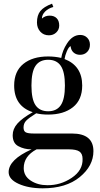

<svg xmlns="http://www.w3.org/2000/svg" viewBox="-20 -836 545 1044"><path d="M208 -735Q225 -751 250 -751Q274 -751 288 -737Q302 -723 302 -697Q302 -675 286 -659.5Q270 -644 246 -644Q217 -644 199 -664Q181 -684 181 -714Q181 -753 199.5 -776Q218 -799 263 -816L270 -798Q243 -791 225.5 -773.5Q208 -756 208 -735ZM488 -14Q488 66 413.5 127Q339 188 212 188Q135 188 81 163.5Q27 139 27 100Q27 32 152 -24H149Q112 -24 80 -41Q49 -57 49 -101Q49 -135 74.5 -164Q100 -193 158 -226Q57 -259 57 -371Q57 -448 107 -488.5Q157 -529 242 -529Q279 -529 313 -521Q320 -562 344 -599Q374 -646 416 -646Q439 -646 454 -631Q469 -616 469 -593Q469 -569 454 -553.5Q439 -538 415 -538Q394 -538 380 -550.5Q366 -563 364 -585Q354 -582 343 -556Q334 -535 331 -515Q427 -478 427 -371Q427 -293 376.5 -253Q326 -213 242 -213Q205 -213 177 -220Q137 -195 122.5 -180Q108 -165 108 -143Q108 -123 120 -116.5Q132 -110 164 -110H371Q488 -110 488 -14ZM173.5 -478.5Q151 -446 151 -371Q151 -296 173.5 -263.5Q196 -231 242 -231Q288 -231 310.5 -264Q333 -297 333 -371Q333 -445 310.5 -478Q288 -511 242 -511Q196 -511 173.5 -478.5ZM109 78Q109 121 147 146Q185 171 237 171Q309 172 370 131Q431 90 429 28Q429 0 412 -12Q395 -24 353 -24H179Q109 13 109 78Z"/></svg>

Font: Playfair Display
Style: Regular
Weight: 400
Designer: Claus Eggers S?rensen
Foundry: Claus Eggers S?rensen
Version: Version 1.003